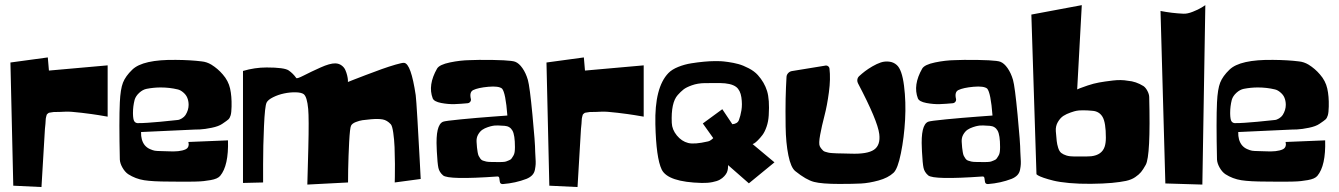

<svg xmlns="http://www.w3.org/2000/svg" viewBox="-20 -716 5266 755"><path d="M32.2 14.2 21 -470.2 168 -490.2 172.4 -438.5 403.3 -459V-257.3Q389.2 -259.8 367.2 -263.4Q345.2 -267.1 300.5 -272.5Q255.9 -277.8 238.8 -276.9Q228 -276.4 215.6 -275.9Q203.1 -275.4 197.3 -275.6Q191.4 -275.9 183.8 -274.4Q176.3 -272.9 174.1 -272.9Q171.9 -272.9 168 -269.5Q164.1 -266.1 163.6 -264.6Q163.1 -263.2 161.4 -256.3Q159.7 -249.5 159.7 -245.1Q159.7 -240.7 158.7 -229.2Q157.7 -217.8 156.7 -209.5L143.1 19.5Z M709.5 -263.7Q721.7 -283.2 721.7 -303.7Q721.7 -319.8 715.8 -333Q711.4 -343.3 700.7 -352.5Q689.9 -361.8 679.2 -364.3Q647 -372.1 611.8 -372.1Q584.5 -372.1 556.6 -366.7Q541.5 -363.8 527.6 -351.1Q513.7 -338.4 509.3 -323.2Q502.9 -297.9 502.9 -273.4V-268.1Q503.4 -247.1 507.6 -240Q511.7 -232.9 520 -231.9Q533.7 -231.4 560.1 -233.2Q586.4 -234.9 609.1 -237.1Q631.8 -239.3 654.3 -241.7Q676.8 -244.1 677.7 -244.1Q686 -244.6 695.3 -250.5Q704.6 -256.3 709.5 -263.7ZM856 -423.3Q877.9 -398.4 884.8 -367.9Q891.6 -337.4 890.6 -296.9Q890.1 -273.4 887 -262.7Q883.8 -252 878.4 -246.8Q873 -241.7 854 -229Q839.8 -219.2 812.7 -213.6Q785.6 -208 765.6 -207L745.6 -206.5L534.7 -196.8Q533.7 -165 548.8 -145.5Q557.1 -135.3 569.3 -129.9Q581.5 -124.5 589.1 -123.3Q596.7 -122.1 615.7 -121.8Q634.8 -121.6 639.2 -121.1Q687.5 -118.2 710 -128.9Q717.8 -132.8 720.5 -139.9Q723.1 -147 721.7 -152.3L720.7 -157.7L876.5 -164.1Q879.4 -64.5 845.7 -24.4Q840.8 -18.6 831.5 -14.4Q822.3 -10.3 808.1 -7.8Q793.9 -5.4 781 -3.9Q768.1 -2.4 747.8 -2Q727.5 -1.5 714.4 -1.5Q701.2 -1.5 678.2 -1.7Q655.3 -2 645 -2Q581.1 -2 546.9 -7.3Q512.7 -12.7 483.9 -31.2Q471.2 -40 461.7 -56.6Q452.1 -73.2 451.2 -88.4Q447.8 -242.2 451.2 -313.5Q453.6 -365.7 463.6 -391.1Q473.6 -416.5 500 -441.9Q541.5 -482.4 671.9 -480.5Q730 -480 772.9 -474.6Q793 -472.7 811 -461.9Q836.9 -445.8 856 -423.3Z M935.5 3.4V-437Q981.9 -450.7 1028.3 -450.7Q1098.1 -450.7 1115.2 -439Q1132.8 -426.8 1145 -409.2Q1147.5 -405.3 1175 -419.4Q1202.6 -433.6 1240 -450.4Q1277.3 -467.3 1298.8 -466.8Q1313 -466.3 1323.2 -458.7Q1333.5 -451.2 1338.1 -440.4Q1342.8 -429.7 1345.2 -419.2Q1347.7 -408.7 1348.1 -401.4V-393.6Q1356 -397 1369.4 -402.1Q1382.8 -407.2 1417.7 -420.7Q1452.6 -434.1 1480.7 -444.1Q1508.8 -454.1 1535.4 -461.9Q1562 -469.7 1569.3 -468.8Q1596.2 -465.8 1614.7 -341.8Q1616.7 -327.1 1621.6 -244.9Q1626.5 -162.6 1630.4 -87.4L1634.3 -12.2L1532.2 1.5Q1532.2 -6.8 1532.7 -21Q1533.2 -35.2 1533 -71.8Q1532.7 -108.4 1531.5 -137.7Q1530.3 -167 1526.4 -194.1Q1522.5 -221.2 1516.6 -227.5Q1502 -243.2 1485.1 -246.3Q1468.3 -249.5 1439.5 -247.1Q1417.5 -245.1 1405.5 -243.4Q1393.6 -241.7 1379.2 -236.1Q1364.7 -230.5 1360.4 -221.7Q1356 -213.4 1353 -157.5Q1350.1 -101.6 1349.1 -49.8L1348.6 1.5L1188.5 9.8Q1190.4 -61 1192.4 -134.3Q1195.3 -250.5 1191.9 -287.6Q1187.5 -335.4 1174.3 -345.7Q1165 -352.5 1142.8 -353Q1120.6 -353.5 1097.4 -348.6Q1074.2 -343.8 1054 -333.7Q1033.7 -323.7 1028.3 -312.5Q1021.5 -298.3 1018.1 -220Q1014.6 -141.6 1014.6 -70.3V1.5Z M1910.2 -79.1H1910.6Q1914.6 -79.1 1926.5 -78.9Q1938.5 -78.6 1942.6 -78.6Q1946.8 -78.6 1956.8 -79.1Q1966.8 -79.6 1970.7 -81.3Q1974.6 -83 1981.7 -85.7Q1988.8 -88.4 1991.7 -92.8Q1994.6 -97.2 1998.5 -103.3Q2002.4 -109.4 2003.7 -118.2Q2004.9 -127 2004.9 -137.7Q2004.9 -185.1 1995.1 -202.4Q1985.4 -219.7 1964.4 -221.2Q1942.4 -222.7 1937.5 -222.7Q1935.5 -222.7 1930.7 -222.4Q1925.8 -222.2 1923.8 -222.2Q1920.9 -221.7 1916 -220.9Q1911.1 -220.2 1898.4 -216.1Q1885.7 -211.9 1876.5 -205.6Q1867.2 -199.2 1860.1 -186.8Q1853 -174.3 1854 -158.2Q1855 -143.6 1855.7 -135.5Q1856.4 -127.4 1858.2 -117.7Q1859.9 -107.9 1862.3 -103Q1864.7 -98.1 1868.7 -92.5Q1872.6 -86.9 1878.2 -84.7Q1883.8 -82.5 1891.6 -80.8Q1899.4 -79.1 1910.2 -79.1ZM2084.5 -120.1Q2084.5 -113.3 2085.7 -96.7Q2086.9 -80.1 2086.4 -70.8Q2085.9 -61.5 2083.5 -48.8Q2081.1 -36.1 2072.8 -27.3Q2064.5 -18.6 2050.3 -12.7Q2007.3 3.9 1957.5 7.8H1956.5Q1946.3 7.8 1945.3 -2.4L1943.4 -15.6Q1942.4 -22 1936.5 -22H1936Q1742.7 -8.3 1722.2 -26.4Q1707.5 -39.1 1703.9 -55.9Q1700.2 -72.8 1697.8 -119.6Q1697.3 -127.4 1697.3 -131.8Q1692.4 -225.1 1722.2 -237.3Q1730 -240.7 1793.2 -246.8Q1856.4 -252.9 1916 -257.3L1975.1 -261.7Q1968.3 -351.6 1954.1 -367.7Q1940.9 -378.4 1900.4 -374.8Q1859.9 -371.1 1840.8 -361.8Q1825.2 -354 1831.5 -327.1Q1831.5 -326.7 1831.8 -325.4Q1832 -324.2 1832 -323.7Q1832 -318.4 1828.1 -314.5Q1824.2 -310.5 1819.3 -310.1Q1793.5 -307.6 1768.3 -306.6Q1743.2 -305.7 1715.1 -311Q1687 -316.4 1681.6 -329.1Q1661.6 -381.3 1698.7 -446.3Q1708 -461.9 1749.3 -470.5Q1790.5 -479 1827.1 -479.5L1863.8 -480.5Q1985.8 -481 2005.9 -473.1Q2021 -467.3 2034.4 -448Q2047.9 -428.7 2055.7 -401.9Q2063 -377 2073.7 -264.9Q2084.5 -152.8 2084.5 -120.1Z M2140.1 14.2 2128.9 -470.2 2275.9 -490.2 2280.3 -438.5 2511.2 -459V-257.3Q2497.1 -259.8 2475.1 -263.4Q2453.1 -267.1 2408.4 -272.5Q2363.8 -277.8 2346.7 -276.9Q2335.9 -276.4 2323.5 -275.9Q2311 -275.4 2305.2 -275.6Q2299.3 -275.9 2291.7 -274.4Q2284.2 -272.9 2282 -272.9Q2279.8 -272.9 2275.9 -269.5Q2272 -266.1 2271.5 -264.6Q2271 -263.2 2269.3 -256.3Q2267.6 -249.5 2267.6 -245.1Q2267.6 -240.7 2266.6 -229.2Q2265.6 -217.8 2264.6 -209.5L2251 19.5Z M2885.7 -244.1Q2891.6 -259.3 2895.5 -282.2Q2899.4 -305.2 2895.3 -333.3Q2891.1 -361.3 2875 -374Q2864.7 -381.8 2848.4 -385.5Q2832 -389.2 2811.3 -389.4Q2790.5 -389.6 2762.7 -389.2Q2755.4 -389.2 2751.5 -389.2Q2723.1 -388.7 2700.7 -380.6Q2678.2 -372.6 2667.5 -364Q2656.7 -355.5 2645 -342.3Q2618.2 -312.5 2621.6 -232.9Q2622.6 -206.5 2641.6 -183.3Q2660.6 -160.2 2686 -153.8Q2710.4 -147.5 2763.2 -159.7Q2772 -161.6 2779.3 -168L2784.7 -172.9L2743.7 -230.5L2820.3 -286.6L2859.9 -227.5Q2880.4 -229.5 2885.7 -244.1ZM3025.4 -77.6 2924.8 4.9 2842.8 -66.9Q2842.8 -65.4 2843 -62.7Q2843.3 -60.1 2842.3 -52.5Q2841.3 -44.9 2838.4 -38.1Q2835.4 -31.2 2828.1 -23.2Q2820.8 -15.1 2810.3 -9.3Q2799.8 -3.4 2781.2 0.2Q2762.7 3.9 2739.3 3.4Q2606 0 2582 -49.3Q2560.1 -94.7 2557.1 -227.5Q2553.7 -372.1 2608.4 -428.7Q2622.1 -442.9 2647 -452.9Q2671.9 -462.9 2698 -467Q2724.1 -471.2 2748 -473.4Q2772 -475.6 2787.6 -475.6H2802.7Q2807.1 -475.6 2814.7 -475.3Q2822.3 -475.1 2843.5 -472.2Q2864.7 -469.2 2883.5 -464.1Q2902.3 -459 2924.3 -447.5Q2946.3 -436 2960 -420.9Q2985.8 -392.1 2996.3 -358.2Q3006.8 -324.2 3002.9 -262.7Q3001.5 -238.3 2994.4 -217.8Q2987.3 -197.3 2978.3 -185.3Q2969.2 -173.3 2960.4 -164.6Q2951.7 -155.8 2945.8 -152.3L2939.5 -149.4Z M3093.8 -436.5 3225.6 -458Q3226.1 -458 3227.1 -458.3Q3228 -458.5 3228 -458.5Q3232.9 -458.5 3237.1 -455.1Q3241.2 -451.7 3241.7 -446.8Q3246.6 -406.2 3239.5 -353.3Q3232.4 -300.3 3221.9 -260.3Q3211.4 -220.2 3205.1 -185.8Q3198.7 -151.4 3203.6 -141.1Q3206.5 -135.3 3210 -131.1Q3213.4 -127 3216.6 -123.8Q3219.7 -120.6 3226.1 -118.9Q3232.4 -117.2 3236.8 -116Q3241.2 -114.7 3252.2 -114Q3263.2 -113.3 3270.5 -113Q3277.8 -112.8 3295.2 -112.5Q3312.5 -112.3 3324.7 -111.8Q3390.6 -109.4 3416.7 -127.2Q3442.9 -145 3437.5 -189Q3431.2 -241.2 3354 -388.2Q3351.1 -394 3351.1 -399.4Q3351.1 -410.2 3358.9 -417Q3369.6 -426.8 3381.3 -435.8Q3393.1 -444.8 3410.6 -455.1Q3428.2 -465.3 3443.8 -470.5Q3459.5 -475.6 3476.6 -473.6Q3493.7 -471.7 3506.3 -460.4Q3526.9 -442.4 3534.9 -378.7Q3543 -314.9 3539.1 -245.1Q3535.2 -175.3 3522.7 -113.8Q3510.3 -52.2 3493.7 -36.6Q3472.2 -16.6 3434.8 -6.3Q3397.5 3.9 3366.2 5.6Q3335 7.3 3280.8 7.3Q3211.9 7.3 3180.9 -0.7Q3149.9 -8.8 3107.4 -43Q3089.8 -57.1 3080.1 -105.2Q3070.3 -153.3 3069.3 -218.5Q3068.4 -283.7 3069.3 -327.6Q3070.3 -371.6 3072.8 -413.6Q3073.2 -421.9 3079.3 -428.5Q3085.4 -435.1 3093.8 -436.5Z M3817.9 -79.1H3818.4Q3822.3 -79.1 3834.2 -78.9Q3846.2 -78.6 3850.3 -78.6Q3854.5 -78.6 3864.5 -79.1Q3874.5 -79.6 3878.4 -81.3Q3882.3 -83 3889.4 -85.7Q3896.5 -88.4 3899.4 -92.8Q3902.3 -97.2 3906.2 -103.3Q3910.2 -109.4 3911.4 -118.2Q3912.6 -127 3912.6 -137.7Q3912.6 -185.1 3902.8 -202.4Q3893.1 -219.7 3872.1 -221.2Q3850.1 -222.7 3845.2 -222.7Q3843.3 -222.7 3838.4 -222.4Q3833.5 -222.2 3831.5 -222.2Q3828.6 -221.7 3823.7 -220.9Q3818.8 -220.2 3806.2 -216.1Q3793.5 -211.9 3784.2 -205.6Q3774.9 -199.2 3767.8 -186.8Q3760.7 -174.3 3761.7 -158.2Q3762.7 -143.6 3763.4 -135.5Q3764.2 -127.4 3765.9 -117.7Q3767.6 -107.9 3770 -103Q3772.5 -98.1 3776.4 -92.5Q3780.3 -86.9 3785.9 -84.7Q3791.5 -82.5 3799.3 -80.8Q3807.1 -79.1 3817.9 -79.1ZM3992.2 -120.1Q3992.2 -113.3 3993.4 -96.7Q3994.6 -80.1 3994.1 -70.8Q3993.7 -61.5 3991.2 -48.8Q3988.8 -36.1 3980.5 -27.3Q3972.2 -18.6 3958 -12.7Q3915 3.9 3865.2 7.8H3864.3Q3854 7.8 3853 -2.4L3851.1 -15.6Q3850.1 -22 3844.2 -22H3843.8Q3650.4 -8.3 3629.9 -26.4Q3615.2 -39.1 3611.6 -55.9Q3607.9 -72.8 3605.5 -119.6Q3605 -127.4 3605 -131.8Q3600.1 -225.1 3629.9 -237.3Q3637.7 -240.7 3700.9 -246.8Q3764.2 -252.9 3823.7 -257.3L3882.8 -261.7Q3876 -351.6 3861.8 -367.7Q3848.6 -378.4 3808.1 -374.8Q3767.6 -371.1 3748.5 -361.8Q3732.9 -354 3739.3 -327.1Q3739.3 -326.7 3739.5 -325.4Q3739.7 -324.2 3739.7 -323.7Q3739.7 -318.4 3735.8 -314.5Q3731.9 -310.5 3727.1 -310.1Q3701.2 -307.6 3676 -306.6Q3650.9 -305.7 3622.8 -311Q3594.7 -316.4 3589.4 -329.1Q3569.3 -381.3 3606.4 -446.3Q3615.7 -461.9 3657 -470.5Q3698.2 -479 3734.9 -479.5L3771.5 -480.5Q3893.6 -481 3913.6 -473.1Q3928.7 -467.3 3942.1 -448Q3955.6 -428.7 3963.4 -401.9Q3970.7 -377 3981.4 -264.9Q3992.2 -152.8 3992.2 -120.1Z M4205.6 -100.6Q4260.7 -100.1 4271 -101.6Q4312.5 -106.4 4323.7 -138.7Q4328.6 -153.3 4328.6 -174.8Q4328.6 -233.9 4315.7 -256.1Q4302.7 -278.3 4275.9 -280.3Q4256.3 -282.2 4240.7 -282.2Q4238.3 -282.2 4231.9 -282Q4225.6 -281.7 4223.1 -281.7Q4219.2 -281.2 4212.9 -280.3Q4206.5 -279.3 4190.2 -273.7Q4173.8 -268.1 4161.6 -260.3Q4149.4 -252.4 4139.9 -236.3Q4130.4 -220.2 4131.8 -200.2Q4133.8 -174.8 4135.3 -161.6Q4136.7 -148.4 4141.1 -134.5Q4145.5 -120.6 4153.3 -114.5Q4161.1 -108.4 4173.6 -104.5Q4186 -100.6 4205.6 -100.6ZM4499 -335Q4504.9 -103 4485.4 -67.9Q4475.1 -49.3 4466.8 -39.3Q4458.5 -29.3 4443.8 -19.3Q4429.2 -9.3 4407.5 -4.6Q4385.7 0 4352.3 3.2Q4318.8 6.3 4269.5 6.8Q4223.6 7.3 4184.6 3.7Q4145.5 0 4122.8 -5.6Q4100.1 -11.2 4084 -16.8Q4067.9 -22.5 4061.5 -26.4L4055.7 -30.8L4035.6 -658.7L4233.9 -695.8L4215.8 -364.3Q4219.7 -366.2 4226.8 -369.1Q4233.9 -372.1 4257.1 -379.9Q4280.3 -387.7 4301.8 -391.6Q4323.2 -395.5 4356 -399.4Q4388.7 -403.3 4415 -398.4Q4446.8 -396 4476.6 -377.4Q4485.4 -371.1 4491.9 -358.6Q4498.5 -346.2 4499 -335Z M4562.5 5.4 4543.5 -672.9Q4588.4 -664.1 4633.3 -662.1Q4648.4 -661.1 4670.2 -669.7Q4691.9 -678.2 4706.1 -687L4719.7 -695.8L4708 9.8Z M5023.9 -263.7Q5036.1 -283.2 5036.1 -303.7Q5036.1 -319.8 5030.3 -333Q5025.9 -343.3 5015.1 -352.5Q5004.4 -361.8 4993.7 -364.3Q4961.4 -372.1 4926.3 -372.1Q4898.9 -372.1 4871.1 -366.7Q4856 -363.8 4842 -351.1Q4828.1 -338.4 4823.7 -323.2Q4817.4 -297.9 4817.4 -273.4V-268.1Q4817.9 -247.1 4822 -240Q4826.2 -232.9 4834.5 -231.9Q4848.1 -231.4 4874.5 -233.2Q4900.9 -234.9 4923.6 -237.1Q4946.3 -239.3 4968.8 -241.7Q4991.2 -244.1 4992.2 -244.1Q5000.5 -244.6 5009.8 -250.5Q5019 -256.3 5023.9 -263.7ZM5170.4 -423.3Q5192.4 -398.4 5199.2 -367.9Q5206.1 -337.4 5205.1 -296.9Q5204.6 -273.4 5201.4 -262.7Q5198.2 -252 5192.9 -246.8Q5187.5 -241.7 5168.5 -229Q5154.3 -219.2 5127.2 -213.6Q5100.1 -208 5080.1 -207L5060.1 -206.5L4849.1 -196.8Q4848.1 -165 4863.3 -145.5Q4871.6 -135.3 4883.8 -129.9Q4896 -124.5 4903.6 -123.3Q4911.1 -122.1 4930.2 -121.8Q4949.2 -121.6 4953.6 -121.1Q5002 -118.2 5024.4 -128.9Q5032.2 -132.8 5034.9 -139.9Q5037.6 -147 5036.1 -152.3L5035.2 -157.7L5190.9 -164.1Q5193.8 -64.5 5160.2 -24.4Q5155.3 -18.6 5146 -14.4Q5136.7 -10.3 5122.6 -7.8Q5108.4 -5.4 5095.5 -3.9Q5082.5 -2.4 5062.3 -2Q5042 -1.5 5028.8 -1.5Q5015.6 -1.5 4992.7 -1.7Q4969.7 -2 4959.5 -2Q4895.5 -2 4861.3 -7.3Q4827.1 -12.7 4798.3 -31.2Q4785.6 -40 4776.1 -56.6Q4766.6 -73.2 4765.6 -88.4Q4762.2 -242.2 4765.6 -313.5Q4768.1 -365.7 4778.1 -391.1Q4788.1 -416.5 4814.5 -441.9Q4856 -482.4 4986.3 -480.5Q5044.4 -480 5087.4 -474.6Q5107.4 -472.7 5125.5 -461.9Q5151.4 -445.8 5170.4 -423.3Z"/></svg>

Font: Some Time Later
Style: Regular
Weight: 400
Version: Version 003.300